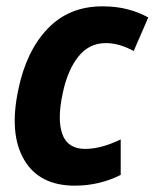

<svg xmlns="http://www.w3.org/2000/svg" viewBox="-20 -576 488 606"><path d="M216 10Q104 10 56 -72Q8 -154 38 -294Q63 -415 130.5 -485.5Q198 -556 303 -556Q346 -556 381.5 -547Q417 -538 448 -521L402 -415Q380 -427 358 -433.5Q336 -440 314 -440Q261 -440 227 -397Q193 -354 178 -282Q160 -198 177 -152Q194 -106 249 -106Q299 -106 361 -136V-24Q330 -8 293 1Q256 10 216 10Z"/></svg>

Font: Noto Sans SemiCondensed
Style: Bold Italic
Weight: 700
Width: 4
Italic angle: -12°
Designer: Monotype Design Team
Foundry: Monotype Imaging Inc.
Version: Version 2.013; ttfautohint (v1.8.4.7-5d5b)